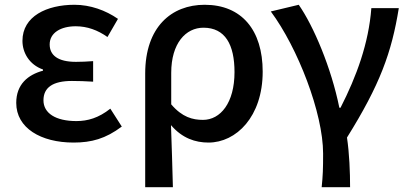

<svg xmlns="http://www.w3.org/2000/svg" viewBox="-20 -584 1711 804"><path d="M288 13C363 13 422 -3 490 -54L442 -129C393 -90 347 -77 300 -77C213 -77 162 -110 162 -164C162 -218 202 -245 281 -245C309 -245 338 -244 370 -242V-328C343 -326 320 -325 298 -325C222 -325 188 -353 188 -398C188 -447 235 -474 297 -474C345 -474 389 -458 430 -429L474 -505C422 -541 358 -564 292 -564C176 -564 74 -516 74 -413C74 -363 103 -313 160 -293V-288C97 -271 48 -231 48 -153C48 -48 151 13 288 13Z M588 200H704C702 108 699 35 696 -60C743 -5 798 13 853 13C969 13 1080 -95 1080 -284C1080 -458 992 -564 837 -564C698 -564 588 -471 588 -276ZM830 -82C787 -82 743 -93 697 -147V-279C697 -403 758 -468 832 -468C923 -468 962 -397 962 -282C962 -153 903 -82 830 -82Z M1327 200H1446C1446 137 1443 59 1433 -8C1571 -229 1620 -364 1650 -550H1535C1524 -403 1473 -264 1406 -133H1401C1367 -301 1293 -475 1231 -564L1114 -536C1227 -384 1333 -110 1333 59C1333 125 1332 151 1327 200Z"/></svg>

Font: Noto Sans HK Medium
Style: Regular
Weight: 500
Designer: Ryoko NISHIZUKA 西塚涼子 (kana, bopomofo & ideographs); Paul D. Hunt (Latin, Greek & Cyrillic); Sandoll Communications 산돌커뮤니
Foundry: Adobe
Version: Version 2.002;hotconv 1.0.116;makeotfexe 2.5.65601